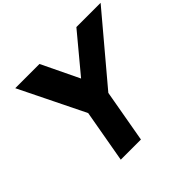

<svg xmlns="http://www.w3.org/2000/svg" viewBox="-266 -1568 1899 1899"><g transform="rotate(-45 683.5 -619.0)"><path d="M173 -1238 509 -554 411 0H693L791 -554L1367 -1238H1028L701 -845L512 -1238Z"/></g></svg>

Font: Hussar Dziwak
Style: Kur
Weight: 400
Version: Version 1.022